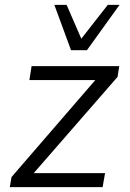

<svg xmlns="http://www.w3.org/2000/svg" viewBox="-20 -764 531 784"><path d="M20 0 27 -41 389 -460 390 -437H100L109 -494H467L460 -450L95 -31L96 -57H409L399 0ZM270 -559 202 -744H252L312 -606L420 -744H468L335 -559Z"/></svg>

Font: Nunito Sans 7pt SemiCondensed Light
Style: Italic
Weight: 300
Width: 4
Italic angle: -9°
Designer: Vernon Adams
Foundry: Vernon Adams
Version: Version 3.101;gftools[0.9.27]